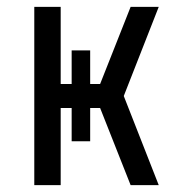

<svg xmlns="http://www.w3.org/2000/svg" viewBox="-20 -540 540 560"><path d="M80 0V-520H157V-295H189V-393H243V-295H272L361 -520H443L341 -260L443 0H361L272 -225H243V-128H189V-225H157V0Z"/></svg>

Font: Iosevka MaddieWtf
Style: Regular
Weight: 400
Monospace: yes
Designer: Belleve Invis
Foundry: Belleve Invis
Version: Version 31.3.0; ttfautohint (v1.8.3)